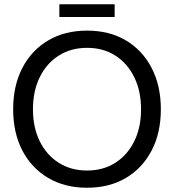

<svg xmlns="http://www.w3.org/2000/svg" viewBox="-20 -866 818 903"><path d="M389.2 17Q284.9 17 206.8 -29Q128.6 -75 85.2 -158Q41.9 -241 41.9 -352Q41.9 -463.2 85.2 -546.6Q128.6 -630 206.8 -676Q284.9 -722 389.2 -722Q494.3 -722 572 -676Q649.7 -630 693.1 -546.6Q736.5 -463.2 736.5 -352Q736.5 -241 693.1 -158Q649.7 -75 572 -29Q494.3 17 389.2 17ZM389.2 -64Q465.5 -64 522.5 -100.4Q579.5 -136.9 611.4 -201.6Q643.4 -266.4 643.4 -352Q643.4 -437.8 611.4 -502.9Q579.5 -568.1 522.5 -604.6Q465.5 -641 389.2 -641Q313.7 -641 256.3 -604.6Q198.8 -568.1 166.9 -502.9Q135 -437.8 135 -352Q135 -266.4 166.9 -201.6Q198.8 -136.9 256.3 -100.4Q313.7 -64 389.2 -64ZM259.2 -846H519.2V-786H259.2Z"/></svg>

Font: TikTok Sans Light
Style: Regular
Weight: 300
Version: Version 4.000